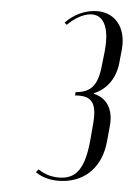

<svg xmlns="http://www.w3.org/2000/svg" viewBox="-20 -725 242 348"><path d="M101 -680C114 -691 130 -699 144 -699C167 -699 178 -677 170 -633L166 -613C159 -573 148 -558 117 -558L116 -552C148 -552 156 -537 148 -496L144 -473C135 -421 119 -403 92 -403C77 -403 62 -408 50 -418L45 -413C58 -402 75 -397 94 -397C136 -397 166 -424 174 -469L179 -496C185 -527 173 -548 150 -555V-556C175 -564 192 -584 197 -615L201 -636C208 -677 187 -705 151 -705C132 -705 113 -698 97 -684Z"/></svg>

Font: Moniqa Ita Display
Style: Italic
Weight: 400
Italic angle: -10°
Designer: Rajesh Rajput
Foundry: Rajesh Rajput
Version: Version 1.000